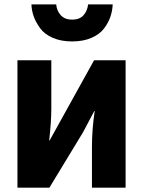

<svg xmlns="http://www.w3.org/2000/svg" viewBox="-20 -866 659 886"><path d="M60.5 0V-587.9H216.8V-365.2Q216.8 -305.7 207 -217.8H209L274.4 -335.9L414.1 -587.9H559.6V0H404.3V-188.5Q404.3 -268.6 417 -353.5H415L363.3 -255.9L208 0ZM125 -845.7H239.3Q242.2 -815.4 260.7 -795.4Q279.3 -775.4 312.5 -775.4Q346.7 -775.4 364.7 -794.9Q382.8 -814.5 386.7 -845.7H500Q499 -817.4 489.7 -789.6Q480.5 -761.7 460.4 -734.9Q440.4 -708 402.3 -691.4Q364.3 -674.8 312.5 -674.8Q261.7 -674.8 223.6 -691.4Q185.5 -708 165.5 -735.4Q145.5 -762.7 135.7 -790Q126 -817.4 125 -845.7Z"/></svg>

Font: Gothic A1 Black
Style: Regular
Weight: 900
Version: Version 2.50